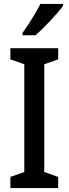

<svg xmlns="http://www.w3.org/2000/svg" viewBox="-20 -1053 351 980"><path d="M302 -1024V-1033H186C164 -989 130 -934 95 -885V-873H161C205 -911 275 -985 302 -1024ZM277 -93V-150L206 -175V-725L277 -750V-807H33V-750L104 -725V-175L33 -150V-93Z"/></svg>

Font: Noto Sans Kannada UI Condensed Medium
Style: Regular
Weight: 500
Width: 3
Designer: Jelle Bosma - Monotype Design Team
Foundry: Monotype Imaging Inc.
Version: Version 2.005